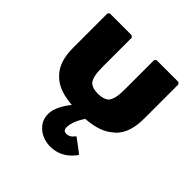

<svg xmlns="http://www.w3.org/2000/svg" viewBox="-207 -683 1129 1129"><g transform="rotate(45 357.0 -119.0)"><path d="M266 237 273 244C302 271 343 282 377 282C440 282 481 253 503 231L510 224C522 212 529 201 529 201L532 197L521 187L445 130L433 141V142C433 142 433 143 429 147C423 153 408 162 392 162C386 162 377 160 372 156C369 152 365 143 365 135C365 91 390 48 408 21C487 15 543 -4 584 -42H585L594 -50C634 -90 652 -148 652 -226V-510L642 -520H461L450 -510V-264C450 -210 443 -177 424 -155C410 -144 387 -136 357 -136C327 -136 306 -142 290 -155C272 -175 264 -209 264 -264V-510L253 -520H72L62 -510V-226C62 -148 80 -90 120 -50L127 -43C164 -7 217 12 294 19C265 55 233 107 233 153C233 190 246 218 266 237Z"/></g></svg>

Font: Hussar Woodtype
Style: Ultra
Weight: 900
Foundry: Cannot Into Space Fonts
Version: Version 1.07